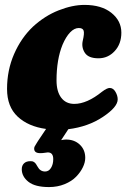

<svg xmlns="http://www.w3.org/2000/svg" viewBox="-20 -509 518 771"><path d="M176.8 242.2Q120.6 242.2 94 220.9Q67.4 199.7 67.4 170.4Q67.4 155.8 76.4 147Q85.4 138.2 102.1 138.2Q106 138.2 109.1 138.7Q112.3 139.2 115 140.9Q117.7 142.6 119.4 143.8Q121.1 145 123 147.7Q125 150.4 125.7 151.6Q126.5 152.8 128.4 156.2Q130.4 159.7 130.9 160.2Q141.1 179.7 161.1 179.7Q175.8 179.7 184.8 165.3Q193.8 150.9 193.8 129.9Q193.8 103 171.9 103Q168.9 103 160.2 104.5Q151.4 106 141.6 106Q117.2 106 117.2 87.9Q117.2 83.5 118.9 79.8Q120.6 76.2 125.2 69.1Q129.9 62 132.3 57.6L165 8.8Q93.3 -1 50.8 -40.8Q8.3 -80.6 8.3 -151.9Q8.3 -227.1 36.6 -292Q64.9 -356.9 112.3 -401.9Q160.2 -445.8 215.6 -467.5Q271 -489.3 319.3 -489.3Q387.7 -489.3 427.5 -457.3Q467.3 -425.3 467.3 -377.9Q467.3 -332.5 440.4 -303.7Q413.6 -274.9 375.5 -274.9Q335 -274.9 320.6 -297.1Q306.2 -319.3 312.5 -346.2Q319.3 -375 315.9 -385.7Q312.5 -396.5 296.4 -396.5Q278.3 -396.5 261.5 -378.9Q244.6 -361.3 231 -329.1Q207 -270 207 -186Q207 -141.6 225.8 -116.7Q244.6 -91.8 278.3 -91.8Q329.1 -91.8 389.6 -140.6Q409.7 -155.8 420.4 -155.8Q434.6 -155.8 443.6 -140.4Q452.6 -125 452.6 -109.9Q452.6 -79.1 393.3 -39.6Q334 0 254.4 9.8L225.6 53.7Q237.8 51.3 245.1 51.3Q278.8 51.3 300.5 71.8Q322.3 92.3 322.3 125Q322.3 143.1 312.7 162.8Q303.2 182.6 285.6 200.7Q268.1 218.8 239.5 230.5Q210.9 242.2 176.8 242.2Z"/></svg>

Font: Cooper* ExtraBold
Style: Italic
Weight: 800
Italic angle: -7°
Designer: Owen Earl
Foundry: indestructible type*
Version: Version 0.001